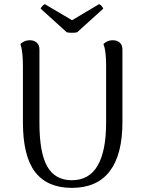

<svg xmlns="http://www.w3.org/2000/svg" viewBox="-20 -897 698 930"><path d="M573 -658V-305Q573 -148 511.5 -67.5Q450 13 328 13Q209 13 150 -64Q91 -141 91 -305V-577Q91 -607 88.5 -634.5Q86 -662 79 -684Q85 -690 96.5 -696Q108 -702 125 -702Q145 -702 158 -690.5Q171 -679 171 -658V-302Q171 -157 209 -90.5Q247 -24 328 -24Q412 -24 453 -95Q494 -166 494 -302V-577Q494 -607 491.5 -634.5Q489 -662 481 -684Q487 -690 498.5 -696Q510 -702 527 -702Q547 -702 560 -690.5Q573 -679 573 -658ZM354 -741Q348 -739 338.5 -738.5Q329 -738 319 -738.5Q309 -739 303 -741L177 -855Q178 -860 185 -867.5Q192 -875 197 -877L329 -799L460 -877Q466 -875 472.5 -867.5Q479 -860 480 -855Z"/></svg>

Font: Arima
Style: Regular
Weight: 400
Designer: Joana Correia and Natanael Gama
Foundry: NDISCOVER
Version: Version 1.101;gftools[0.9.23]